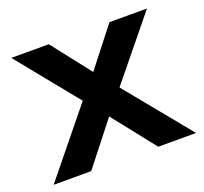

<svg xmlns="http://www.w3.org/2000/svg" viewBox="-92 -596 745 702"><g transform="rotate(-20 280.0 -244.5)"><path d="M4 0 233 -282V-223L17 -489H163L303 -310H259L399 -489H545L329 -224V-280L558 0H411L259 -192H301L150 0Z"/></g></svg>

Font: Nunito Sans 12pt ExtraLight
Style: Regular
Weight: 200
Designer: Vernon Adams
Foundry: Vernon Adams
Version: Version 3.101;gftools[0.9.27]